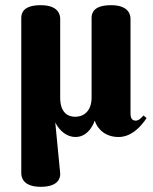

<svg xmlns="http://www.w3.org/2000/svg" viewBox="-20 -520 590 740"><path d="M333 -144C333 -96 307 -70 269 -70C238 -70 212 -90 212 -143V-448C212 -462 206 -500 137 -500C68 -500 62 -468 62 -451V148C62 162 68 200 137 200C206 200 213 165 212 148L193 -48C209 -16 237 8 271 8C326 8 345 -55 345 -55C356 -22 386 8 437 8C489 8 526 -36 545 -65L533 -75C525 -66 515 -55 503 -55C484 -55 483 -73 483 -85V-448C483 -462 477 -500 408 -500C339 -500 333 -468 333 -451Z"/></svg>

Font: Berkshire Swash
Style: Regular
Weight: 700
Designer: Astigmatic (AOETI)
Foundry: Astigmatic (AOETI)
Version: Version 1.000